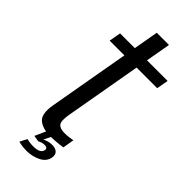

<svg xmlns="http://www.w3.org/2000/svg" viewBox="-276 -766 945 945"><g transform="rotate(45 196.5 -293.0)"><path d="M176.5 6Q122.5 6 94.8 -18.2Q67 -42.5 79.5 -113L153.5 -533.5H51L62 -595H164.5L187.5 -725H272.5L249.5 -595H393L382 -533.5H238.5L168 -133Q159.5 -84.5 171.8 -69.5Q184 -54.5 215 -54.5Q241.5 -54.5 271.5 -60.5L261.5 -1Q215.5 6 176.5 6ZM146 139.5Q116 139.5 88.5 132.5L107.5 95Q115.5 97 127.2 98.8Q139 100.5 153 100.5Q201 100.5 206.5 73.5Q210 55.5 187.5 55.5Q170 55.5 153 65.5L120.5 60L147.5 0H185L164.5 41.5Q173.5 36.5 186.8 32.8Q200 29 214.5 29Q236.5 29 248.8 40Q261 51 257.5 73.5Q251.5 106.5 217.8 123Q184 139.5 146 139.5Z"/></g></svg>

Font: Anybody
Style: Italic
Weight: 400
Italic angle: -10°
Designer: Tyler Finck
Foundry: Etcetera Type Company
Version: Version 1.010; ttfautohint (v1.8.3) -l 8 -r 50 -G 200 -x 14 